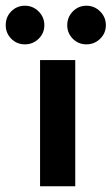

<svg xmlns="http://www.w3.org/2000/svg" viewBox="-70 -651 390 671"><path d="M70 -441H193V0H70ZM165 -563Q165 -591 184.5 -611Q204 -631 232 -631Q260 -631 280 -611Q300 -591 300 -563Q300 -535 280 -515.5Q260 -496 232 -496Q204 -496 184.5 -515.5Q165 -535 165 -563ZM17 -631Q45 -631 65 -611Q85 -591 85 -563Q85 -535 65 -515.5Q45 -496 17 -496Q-11 -496 -30.5 -515.5Q-50 -535 -50 -563Q-50 -592 -30.5 -611.5Q-11 -631 17 -631Z"/></svg>

Font: Teachers SemiBold
Style: Regular
Weight: 600
Designer: Alfredo Marco Pradil & Chank Diesel
Version: Version 0.009